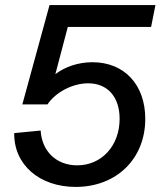

<svg xmlns="http://www.w3.org/2000/svg" viewBox="-20 -720 634 756"><path d="M278 16C438 16 552 -94 552 -252C552 -386 470 -475 344 -475C288 -475 236 -457 198 -428L247 -614H575L592 -700H175L68 -309H167C199 -357 266 -392 327 -392C404 -392 451 -338 451 -252C451 -147 381 -69 284 -69C202 -69 145 -124 140 -206L36 -196C34 -72 135 16 278 16Z"/></svg>

Font: Uncut Sans Medium Italic
Style: Regular
Weight: 500
Italic angle: -11°
Designer: Kasper Nordkvist
Foundry: UNCUT.wtf
Version: Version 1.304;Glyphs 3.2 (3246)